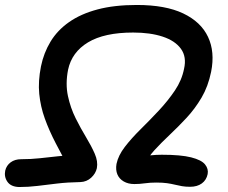

<svg xmlns="http://www.w3.org/2000/svg" viewBox="-44 -733 918 773"><path d="M33 20Q0 19 -14 -1Q-28 -21 -23 -46Q-18 -67 -1 -79.5Q16 -92 41 -92Q81 -92 117 -96Q153 -100 190.5 -104Q228 -108 272 -110L239 -47Q207 -105 180.5 -156Q154 -207 136.5 -255.5Q119 -304 114 -355Q109 -406 121 -466Q132 -520 159.5 -565.5Q187 -611 234 -644Q281 -677 348.5 -695Q416 -713 507 -713Q622 -713 693.5 -679Q765 -645 793.5 -584.5Q822 -524 806 -444Q794 -385 767.5 -340Q741 -295 707 -258.5Q673 -222 639 -190Q605 -158 577.5 -128Q550 -98 536 -64L508 -100Q536 -105 560.5 -107.5Q585 -110 607 -110Q684 -110 725.5 -99.5Q767 -89 781.5 -71Q796 -53 792 -32Q787 -8 768.5 5.5Q750 19 721 19Q703 19 688.5 16.5Q674 14 660 10.5Q646 7 628.5 4.5Q611 2 585 2Q560 2 539 5Q518 8 497 8Q472 8 454 -2.5Q436 -13 428.5 -31Q421 -49 425 -73Q432 -107 458.5 -141.5Q485 -176 522 -212.5Q559 -249 595.5 -288Q632 -327 660 -368.5Q688 -410 697 -456Q708 -504 684.5 -536.5Q661 -569 611 -585.5Q561 -602 492 -602Q376 -602 310.5 -562.5Q245 -523 230 -452Q219 -395 229.5 -346.5Q240 -298 260.5 -257Q281 -216 302.5 -180.5Q324 -145 337.5 -114Q351 -83 346 -56Q341 -34 323 -17.5Q305 -1 280 0Q227 1 185.5 6Q144 11 107 15.5Q70 20 33 20Z"/></svg>

Font: Shantell Sans Medium
Style: Italic
Weight: 500
Italic angle: -11°
Designer: Stephen Nixon, Anya Danilova, Shantell Martin
Foundry: Arrow Type
Version: Version 1.011;[c5ecc13dd]